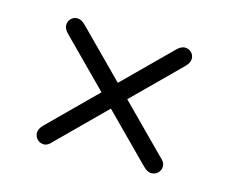

<svg xmlns="http://www.w3.org/2000/svg" viewBox="-61 -477 603 506"><g transform="rotate(15 240.5 -224.0)"><path d="M81.1 -349.6Q69.3 -361.3 69.3 -371.6Q69.3 -381.8 76.2 -389.2Q83 -396.5 93.8 -396.5Q104.5 -396.5 116.2 -384.8L240.2 -259.8L365.2 -383.8Q377 -395.5 387.2 -395.5Q397.5 -395.5 404.8 -388.7Q412.1 -381.8 412.1 -371.1Q412.1 -360.4 400.4 -348.6L275.4 -224.6L399.4 -99.6Q412.1 -88.9 412.1 -78.1Q412.1 -67.4 404.8 -60.1Q397.5 -52.7 386.7 -52.7Q376 -52.7 364.3 -64.5L240.2 -189.5L115.2 -65.4Q104.5 -52.7 93.8 -52.7Q83 -52.7 75.7 -60.1Q68.4 -67.4 68.4 -78.1Q68.4 -88.9 80.1 -100.6L205.1 -224.6Z"/></g></svg>

Font: Jura
Style: Book
Weight: 400
Version: Version 2.5